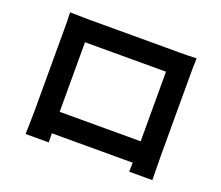

<svg xmlns="http://www.w3.org/2000/svg" viewBox="-120 -884 1239 1076"><g transform="rotate(20 500.0 -346.0)"><path d="M126 -709C128 -681 128 -640 128 -612V-123C128 -75 125 12 125 17H263C263 14 263 -9 262 -37H744C744 -8 743 15 743 17H881C881 13 879 -83 879 -122V-612C879 -642 879 -679 881 -709C845 -707 807 -707 782 -707H232C205 -707 167 -708 126 -709ZM262 -580H745V-165H262Z"/></g></svg>

Font: Source Han Sans JP
Style: Bold
Weight: 700
Designer: Ryoko NISHIZUKA 西塚涼子 (kana, bopomofo & ideographs); Paul D. Hunt (Latin, Greek & Cyrillic); Sandoll Communications 산돌커뮤니
Foundry: Adobe
Version: Version 2.002;hotconv 1.0.116;makeotfexe 2.5.65601